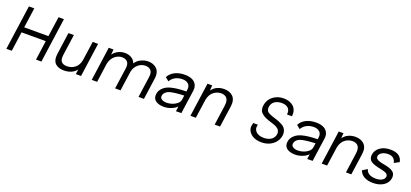

<svg xmlns="http://www.w3.org/2000/svg" viewBox="32 -1664 5712 2667"><g transform="rotate(20 2888.0 -330.5)"><path d="M673.8 -660.2 581.1 0H501L541 -287.1H183.1L143.1 0H63L155.8 -660.2H235.8L193.8 -365.2H551.8L594.2 -660.2Z M911.1 9.8Q872.6 9.8 841.8 -0.5Q811 -10.7 788.3 -31.7Q765.6 -52.7 756.1 -88.9Q746.6 -125 752.9 -172.9L798.8 -500H878.9L835.9 -193.8Q825.7 -120.6 851.6 -90.3Q877.4 -60.1 935.1 -60.1Q1001.5 -60.1 1052.2 -99.6Q1103 -139.2 1117.2 -217.8L1157.2 -500H1236.8L1167 0H1089.8L1100.1 -71.8Q1037.6 9.8 911.1 9.8Z M1977.5 -509.8Q2014.6 -509.8 2046.4 -498.3Q2078.1 -486.8 2102.3 -464.6Q2126.5 -442.4 2137.2 -405Q2147.9 -367.7 2141.6 -319.8L2096.7 0H2016.6L2060.5 -312Q2069.8 -376.5 2041.7 -408.2Q2013.7 -439.9 1960.4 -439.9Q1901.9 -439.9 1854 -399.9Q1806.2 -359.9 1791.5 -290L1750.5 0H1670.4L1714.8 -312Q1724.1 -376.5 1696 -408.2Q1668 -439.9 1614.7 -439.9Q1589.4 -439.9 1563.7 -430.7Q1538.1 -421.4 1513.7 -402.8Q1489.3 -384.3 1470.2 -352.3Q1451.2 -320.3 1443.4 -278.8L1404.8 0H1324.7L1378.4 -382.8L1394.5 -500H1464.8L1458.5 -421.9Q1490.7 -465.8 1537.1 -487.8Q1583.5 -509.8 1631.8 -509.8Q1687 -509.8 1729.5 -485.1Q1772 -460.4 1788.6 -412.1Q1817.9 -459.5 1871.6 -484.6Q1925.3 -509.8 1977.5 -509.8Z M2519 -509.8Q2577.6 -509.8 2620.8 -491.9Q2664.1 -474.1 2687 -435.1Q2710 -396 2702.1 -339.8L2667 -94.2Q2664.6 -75.7 2659.7 -40.5Q2654.8 -5.4 2653.3 7.8L2573.2 8.8Q2576.2 -16.1 2583 -64.9Q2551.3 -30.8 2497.6 -10.5Q2443.8 9.8 2394 9.8Q2313 9.8 2268.8 -24.4Q2224.6 -58.6 2233.4 -124Q2240.7 -175.3 2280.5 -214.1Q2320.3 -252.9 2382.3 -271Q2467.3 -296.4 2616.2 -298.8L2620.1 -330.1Q2627.4 -379.4 2596.7 -409.7Q2565.9 -439.9 2509.3 -439.9Q2451.2 -439.9 2405 -415.8Q2358.9 -391.6 2332 -345.2L2279.3 -388.2Q2307.6 -444.8 2370.1 -477.3Q2432.6 -509.8 2519 -509.8ZM2313 -124Q2308.6 -93.3 2336.2 -75.2Q2363.8 -57.1 2408.2 -57.1Q2449.2 -57.1 2490.5 -70.8Q2531.7 -84.5 2562.3 -110.6Q2592.8 -136.7 2597.2 -168L2598.1 -167L2606.9 -234.9Q2469.2 -229.5 2397.9 -210Q2363.8 -200.2 2340.6 -178Q2317.4 -155.8 2313 -124Z M3099.1 -509.8Q3140.1 -509.8 3173.1 -498Q3206.1 -486.3 3229.7 -463.4Q3253.4 -440.4 3263.4 -403.6Q3273.4 -366.7 3267.1 -319.8L3221.7 0H3142.1L3183.1 -292Q3194.3 -370.1 3165.8 -405Q3137.2 -439.9 3081.1 -439.9Q3053.2 -439.9 3026.6 -431.2Q3000 -422.4 2974.9 -404.5Q2949.7 -386.7 2930.7 -354.7Q2911.6 -322.8 2903.8 -280.8L2863.8 0H2783.7L2837.9 -382.8L2854 -500H2923.8L2918 -421.9Q2950.2 -466.8 2997.3 -488.3Q3044.4 -509.8 3099.1 -509.8Z M3831.5 9.8Q3789.6 9.8 3753.9 -0.5Q3718.3 -10.7 3694.1 -27.6Q3669.9 -44.4 3653.6 -66.4Q3637.2 -88.4 3631.1 -112.5Q3625 -136.7 3628.4 -160.2Q3632.8 -186 3638.7 -204.1H3705.6Q3701.7 -178.7 3700.7 -169.9Q3698.2 -152.8 3705.3 -134.5Q3712.4 -116.2 3728.3 -99.1Q3744.1 -82 3774.2 -71Q3804.2 -60.1 3843.8 -60.1Q3913.1 -60.1 3954.8 -91.1Q3996.6 -122.1 4003.4 -170.9Q4005.9 -188 4002.4 -202.9Q3999 -217.8 3993.2 -228.5Q3987.3 -239.3 3974.6 -249.3Q3961.9 -259.3 3952.1 -265.4Q3942.4 -271.5 3924.3 -278.6Q3906.2 -285.6 3896 -288.8Q3885.7 -292 3866.7 -297.9Q3815.4 -313.5 3782.2 -328.6Q3749 -343.8 3723.9 -365.2Q3698.7 -386.7 3689.9 -415.5Q3681.2 -444.3 3686.5 -482.9Q3698.2 -567.9 3764.4 -619.4Q3830.6 -670.9 3922.4 -670.9Q3966.3 -670.9 4003.2 -658.2Q4040 -645.5 4066.7 -621.6Q4093.3 -597.7 4105.5 -560.1Q4117.7 -522.5 4111.3 -476.1H4038.6Q4045.4 -540 4012.2 -570.6Q3979 -601.1 3917.5 -601.1Q3855 -601.1 3813.5 -572Q3772 -543 3764.6 -488.8Q3761.2 -466.8 3766.6 -450Q3772 -433.1 3781 -422.1Q3790 -411.1 3812.7 -400.1Q3835.4 -389.2 3853.5 -382.8Q3871.6 -376.5 3908.7 -365.2Q3941.9 -354.5 3961.4 -347.2Q3981 -339.8 4009.8 -323.7Q4038.6 -307.6 4053.2 -290Q4067.9 -272.5 4077.1 -243.9Q4086.4 -215.3 4081.5 -180.2Q4069.8 -97.7 4001.2 -43.9Q3932.6 9.8 3831.5 9.8Z M4459.5 -509.8Q4518.1 -509.8 4561.3 -491.9Q4604.5 -474.1 4627.4 -435.1Q4650.4 -396 4642.6 -339.8L4607.4 -94.2Q4605 -75.7 4600.1 -40.5Q4595.2 -5.4 4593.8 7.8L4513.7 8.8Q4516.6 -16.1 4523.4 -64.9Q4491.7 -30.8 4438 -10.5Q4384.3 9.8 4334.5 9.8Q4253.4 9.8 4209.2 -24.4Q4165 -58.6 4173.8 -124Q4181.2 -175.3 4220.9 -214.1Q4260.7 -252.9 4322.8 -271Q4407.7 -296.4 4556.6 -298.8L4560.5 -330.1Q4567.9 -379.4 4537.1 -409.7Q4506.3 -439.9 4449.7 -439.9Q4391.6 -439.9 4345.5 -415.8Q4299.3 -391.6 4272.5 -345.2L4219.7 -388.2Q4248 -444.8 4310.5 -477.3Q4373 -509.8 4459.5 -509.8ZM4253.4 -124Q4249 -93.3 4276.6 -75.2Q4304.2 -57.1 4348.6 -57.1Q4389.6 -57.1 4430.9 -70.8Q4472.2 -84.5 4502.7 -110.6Q4533.2 -136.7 4537.6 -168L4538.6 -167L4547.4 -234.9Q4409.7 -229.5 4338.4 -210Q4304.2 -200.2 4281 -178Q4257.8 -155.8 4253.4 -124Z M5039.6 -509.8Q5080.6 -509.8 5113.5 -498Q5146.5 -486.3 5170.2 -463.4Q5193.8 -440.4 5203.9 -403.6Q5213.9 -366.7 5207.5 -319.8L5162.1 0H5082.5L5123.5 -292Q5134.8 -370.1 5106.2 -405Q5077.6 -439.9 5021.5 -439.9Q4993.7 -439.9 4967 -431.2Q4940.4 -422.4 4915.3 -404.5Q4890.1 -386.7 4871.1 -354.7Q4852.1 -322.8 4844.2 -280.8L4804.2 0H4724.1L4778.3 -382.8L4794.4 -500H4864.3L4858.4 -421.9Q4890.6 -466.8 4937.7 -488.3Q4984.9 -509.8 5039.6 -509.8Z M5483.4 9.8Q5407.2 9.8 5354.5 -18.6Q5301.8 -46.9 5281.2 -103L5353 -147.9Q5363.8 -104 5402.6 -82Q5441.4 -60.1 5499 -60.1Q5557.6 -60.1 5591.8 -80.8Q5626 -101.6 5630.4 -133.8Q5632.3 -147.9 5627 -158.7Q5621.6 -169.4 5612.8 -176.8Q5604 -184.1 5586.2 -190.7Q5568.4 -197.3 5552.7 -201.2Q5537.1 -205.1 5510.3 -210.9Q5484.4 -216.3 5468.5 -220.2Q5452.6 -224.1 5430.7 -231Q5408.7 -237.8 5395.8 -244.6Q5382.8 -251.5 5368.4 -262.5Q5354 -273.4 5347.2 -286.1Q5340.3 -298.8 5336.9 -316.4Q5333.5 -334 5336.4 -355Q5345.7 -423.3 5405.8 -466.6Q5465.8 -509.8 5560.1 -509.8Q5712.9 -509.8 5736.3 -390.1L5662.1 -350.1Q5644 -439.9 5548.3 -439.9Q5496.1 -439.9 5458.7 -418Q5421.4 -396 5417 -362.8Q5415.5 -350.1 5418.9 -340.1Q5422.4 -330.1 5432.4 -322.3Q5442.4 -314.5 5452.1 -309.1Q5461.9 -303.7 5479.7 -299.1Q5497.6 -294.4 5509 -291.7Q5520.5 -289.1 5541 -285.2Q5564.5 -280.8 5579.3 -277.3Q5594.2 -273.9 5615.5 -267.6Q5636.7 -261.2 5649.9 -254.4Q5663.1 -247.6 5677.7 -236.8Q5692.4 -226.1 5699.7 -213.4Q5707 -200.7 5710.7 -182.6Q5714.4 -164.6 5711.4 -143.1Q5701.7 -73.7 5639.4 -32Q5577.1 9.8 5483.4 9.8Z"/></g></svg>

Font: Human Sans
Style: Italic
Weight: 400
Italic angle: -8°
Designer: Tim Radville
Foundry: Continuum
Version: Version 1.000;FEAKit 1.0